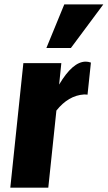

<svg xmlns="http://www.w3.org/2000/svg" viewBox="-20 -871 499 891"><path d="M195.3 -648.4H309.1L459.5 -850.6H278.3ZM27.8 0H204.1L241.7 -357.9C278.8 -404.5 321.5 -429.4 369.6 -432.6C377.4 -432.6 383 -432.3 386.2 -431.6L401.9 -580.6C393.7 -583.5 385.7 -585 377.9 -585C337.6 -585 296.4 -549.5 254.4 -478.5L264.6 -578.1H88.4Z"/></svg>

Font: Oswald
Style: Heavy
Weight: 800
Designer: Vernon Adams
Foundry: Vernon Adams
Version: 3.0; ttfautohint (v0.95.6-bc232) -l 8 -r 50 -G 200 -x 0 -w "